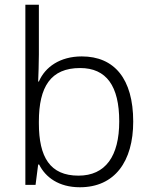

<svg xmlns="http://www.w3.org/2000/svg" viewBox="-20 -780 639 810"><path d="M144 -550V-760H87V0H130L141 -86H145C172 -32 228 10 317 10C464 10 542 -99 542 -267C542 -448 462 -542 325 -542C233 -542 170 -497 144 -436H141C142 -463 144 -512 144 -550ZM318 -493C429 -493 483 -417 483 -268C483 -121 425 -39 311 -39C191 -39 144 -117 144 -260V-267C144 -414 194 -493 318 -493Z"/></svg>

Font: Noto Sans Gujarati Light
Style: Regular
Weight: 300
Designer: Jelle Bosma - Monotype Design Team, Universal Thirst
Foundry: Monotype Imaging Inc.
Version: Version 2.106